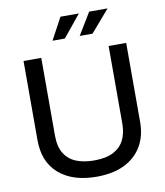

<svg xmlns="http://www.w3.org/2000/svg" viewBox="-100 -1028 965 1120"><g transform="rotate(-10 382.0 -468.0)"><path d="M78 -260V-729H183V-268Q183 -203 208 -162.5Q233 -122 278 -104Q323 -86 383 -86Q454 -86 497.5 -108.5Q541 -131 561.5 -172Q582 -213 582 -268V-729H686V-260Q686 -179 651 -118.5Q616 -58 548.5 -24Q481 10 381 10Q241 10 159.5 -60Q78 -130 78 -260ZM426 -816 505 -946H614L502 -816ZM265 -816 335 -946H444L338 -816Z"/></g></svg>

Font: BDO Grotesk
Style: Regular
Weight: 400
Designer: Deni Anggara
Foundry: Lokal Container
Version: Version 2.000